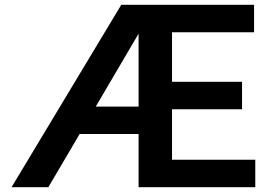

<svg xmlns="http://www.w3.org/2000/svg" viewBox="-20 -778 1141 798"><path d="M1041 -114V0H556V-221H311L181 0H28L484 -758H1036V-644H695V-438H986V-324H695V-114ZM556 -335V-638L378 -335Z"/></svg>

Font: Biryani
Style: Bold
Weight: 700
Designer: Dan Reynolds and Mathieu Reguer
Foundry: Dan Reynolds and Mathieu Reguer
Version: Version 1.004; ttfautohint (v1.1) -l 5 -r 5 -G 72 -x 0 -D la